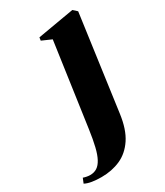

<svg xmlns="http://www.w3.org/2000/svg" viewBox="-322 -595 796 927"><g transform="rotate(-30 76.0 -131.0)"><path d="M190 33Q179 114.5 146.8 163Q114.5 211.5 66.8 232.8Q19 254 -39 254Q-67.5 254 -91 250.2Q-114.5 246.5 -130.5 238L-119.5 211Q-109.5 214.5 -99.8 216.2Q-90 218 -81.5 218Q-59.5 218 -43.2 207.5Q-27 197 -14.8 174.2Q-2.5 151.5 6.5 114.2Q15.5 77 23 24L89 -440L35.5 -463.5L38 -480.5L241.5 -515.5L263 -496Z"/></g></svg>

Font: Merriweather 144pt Black
Style: Italic
Weight: 900
Italic angle: -7.8°
Version: Version 2.101